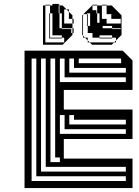

<svg xmlns="http://www.w3.org/2000/svg" viewBox="-20 -958 707 978"><path d="M105 0V-700H605L655 -650V-500H305V-400H655V-250H305V-150H655V0ZM597 -636V-660H381V-636ZM621 -588V-612H357V-660H333V-588ZM621 -540V-564H309V-660H285V-540ZM621 -324V-348H357V-372H333V-324ZM621 -276V-300H309V-372H285V-276ZM285 -132V-156H261V-660H237V-132ZM621 -84V-108H213V-660H189V-84ZM621 -36V-60H165V-660H141V-36ZM283 -910V-930H279V-910ZM235 -886H231V-890H235ZM551 -826H503V-814H551V-810H595V-814H551ZM571 -742H561L571 -752V-766H551V-778H487V-766H551V-762H487V-766H451V-790H427V-826H423V-838H427V-826H439V-890H423V-886H427V-862H423V-886H405L449 -930H451V-906H471V-890H475V-842H487V-890H475V-930H451V-934H475V-930H499V-862H523V-838H595V-862H547V-886H523V-930H499V-934H523V-930H549L599 -880V-778H597L571 -752ZM295 -762H231V-766H295ZM295 -826V-890H283V-910H279V-890H283V-826ZM235 -862H231V-886H235ZM427 -838V-862H423V-838ZM235 -838H231V-862H235ZM235 -790V-814H231V-790ZM235 -790V-766H231V-790ZM449 -730 437 -742H427V-752L413 -766H403V-776L399 -780V-880L403 -884V-886H405L403 -884V-776L413 -766H427V-752L437 -742H561L549 -730ZM199 -730V-930H211V-742H307V-766H295V-778H247V-826H235V-814H231V-838H235V-826H247V-890H235V-930H211V-934H235V-930H247V-938H279V-934H283V-930H299L319 -910H331V-898L349 -880V-862H355V-838H349V-862H331V-898L319 -910H307V-838H349V-814H355V-790H349V-814H295V-826H283V-814H295V-810H343V-790H349V-780L299 -730Z"/></svg>

Font: Rubik Broken Fax
Style: Regular
Weight: 400
Designer: Hubert and Fischer, NaN
Foundry: Hubert and Fischer, NaN
Version: Version 2.201